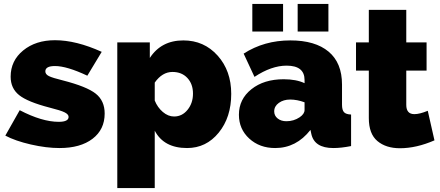

<svg xmlns="http://www.w3.org/2000/svg" viewBox="-20 -741 2231 974"><path d="M282 10Q215 10 136.5 -8Q58 -26 7 -53L80 -182Q193 -123 278 -123Q328 -123 328 -148Q328 -161 308 -171Q288 -181 232 -195Q120 -224 77 -258.5Q34 -293 34 -352Q34 -433 97.5 -485Q161 -537 259 -537Q366 -537 496 -478L423 -357Q319 -406 259 -406Q210 -406 210 -379Q210 -364 228 -355Q246 -346 299 -333Q420 -302 465.5 -266Q511 -230 511 -165Q511 -84 449.5 -37Q388 10 282 10Z M929 10Q811 10 765 -78V213H575V-526H740V-447Q798 -536 910 -536Q1015 -536 1084 -459Q1153 -382 1153 -265Q1153 -146 1089.5 -68Q1026 10 929 10ZM863 -150Q904 -150 931.5 -184Q959 -218 959 -266Q959 -315 930.5 -345.5Q902 -376 855 -376Q803 -376 765 -322V-231Q779 -196 806 -173Q833 -150 863 -150Z M1376 10Q1297 10 1244.5 -38Q1192 -86 1192 -159Q1192 -238 1255.5 -288.5Q1319 -339 1419 -339Q1483 -339 1525 -319V-335Q1525 -408 1434 -408Q1357 -408 1271 -351L1216 -469Q1320 -536 1453 -536Q1579 -536 1647 -479Q1715 -422 1715 -312V-210Q1715 -183 1725 -172Q1735 -161 1761 -160V0Q1711 10 1671 10Q1574 10 1559 -63L1555 -82Q1483 10 1376 10ZM1433 -126Q1470 -126 1500 -146Q1525 -163 1525 -183V-222Q1487 -236 1452 -236Q1418 -236 1394.5 -219Q1371 -202 1371 -176Q1371 -154 1388.5 -140Q1406 -126 1433 -126ZM1416 -581H1260V-721H1416ZM1646 -581H1490V-721H1646Z M2150 -179 2184 -29Q2092 11 2009 11Q1938 11 1894.5 -25.5Q1851 -62 1851 -142V-383H1786V-526H1851V-691H2041V-526H2144V-383H2041V-209Q2041 -162 2082 -162Q2109 -162 2150 -179Z"/></svg>

Font: Raleway
Style: Heavy
Weight: 900
Designer: Matt McInerney, Pablo Impallari, Rodrigo Fuenzalida
Foundry: Matt McInerney, Pablo Impallari, Rodrigo Fuenzalida
Version: Version 2.001